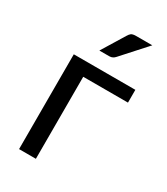

<svg xmlns="http://www.w3.org/2000/svg" viewBox="-181 -807 775 889"><g transform="rotate(30 206.5 -362.5)"><path d="M399.4 -438.5Q338.9 -438.5 160.2 -438.5Q160.2 -329.1 160.2 0Q137.7 0 70.3 0Q70.3 -79.1 70.3 -316.4Q70.3 -364.3 70.3 -506.8Q152.3 -506.8 399.4 -506.8Q399.4 -489.3 399.4 -438.5ZM364.3 -724.6Q335 -692.4 248 -595.7Q241.2 -587.9 234.4 -585Q227.5 -581.1 216.8 -581.1Q199.2 -581.1 164.1 -581.1Q182.6 -611.3 238.3 -702.1Q245.1 -713.9 252.9 -719.7Q261.7 -724.6 277.3 -724.6Q306.6 -724.6 364.3 -724.6Z"/></g></svg>

Font: Lato
Style: Regular
Weight: 400
Designer: Lukasz Dziedzic with Adam Twardoch and Botio Nikoltchev
Version: Version 2.015; 2015-08-06; http://www.latofonts.com/